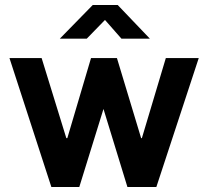

<svg xmlns="http://www.w3.org/2000/svg" viewBox="-20 -750 835 770"><path d="M467 -595H581L452 -730H352L220 -595H328L401 -670ZM777 -517H645L549 -196H546L449 -517H345L250 -196H246L147 -517H18L186 0H298L395 -313L491 0H607Z"/></svg>

Font: United Sans
Style: Bold
Weight: 700
Designer: Pablo Impallari, Rodrigo Fuenzalida (Modified by Dan O. Williams)
Version: Version 1.000;PS 001.000;hotconv 1.0.88;makeotf.lib2.5.64775